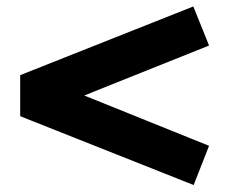

<svg xmlns="http://www.w3.org/2000/svg" viewBox="-20 -606 688 580"><path d="M565 -47 41 -255V-379L564 -586.5L611.5 -468.5L234.5 -317.5L611.5 -165.5Z"/></svg>

Font: Geologica Thin Cursive ExtraBold
Style: Regular
Weight: 800
Version: Version 1.010;gftools[0.9.28]